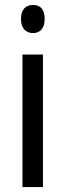

<svg xmlns="http://www.w3.org/2000/svg" viewBox="-20 -758 265 778"><path d="M114 -738C84 -738 65 -719 65 -681C65 -644 84 -624 114 -624C143 -624 161 -644 161 -681C161 -719 144 -738 114 -738ZM154 -537H71V0H154Z"/></svg>

Font: Noto Sans Arabic UI Cn
Style: Regular
Weight: 400
Width: 3
Designer: Monotype Design Team, Nadine Chahine and Nizar Qandah
Foundry: Monotype Imaging Inc.
Version: Version 2.010